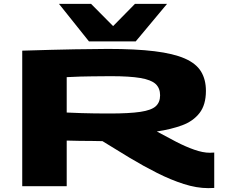

<svg xmlns="http://www.w3.org/2000/svg" viewBox="-20 -963 1194 993"><path d="M1057 10Q997 10 930 -11.5Q863 -33 792.5 -68.5Q722 -104 650.5 -147Q579 -190 510 -233Q499 -233 482.5 -233.5Q466 -234 455 -234Q426 -234 392 -234.5Q358 -235 325 -236V0H95V-701Q257 -706 366.5 -708Q476 -710 538 -710Q682 -710 779.5 -698Q877 -686 935.5 -660.5Q994 -635 1019.5 -593.5Q1045 -552 1045 -493Q1045 -421 1012 -378.5Q979 -336 922 -315Q865 -294 791 -283Q842 -255 891.5 -229.5Q941 -204 985.5 -188.5Q1030 -173 1065 -173Q1076 -173 1088 -174V9Q1082 9 1073 9.5Q1064 10 1057 10ZM547 -376Q649 -376 706 -384.5Q763 -393 785.5 -413.5Q808 -434 808 -470Q808 -507 785 -528.5Q762 -550 706.5 -559.5Q651 -569 553 -569Q519 -569 494.5 -568.5Q470 -568 447 -568Q424 -568 396 -567Q368 -566 325 -564V-381Q368 -379 402 -378Q436 -377 470 -376.5Q504 -376 547 -376ZM844 -943 682 -749H440L285 -943H451L565 -828L678 -943Z"/></svg>

Font: Georama ExtraExtended
Style: Bold
Weight: 700
Width: 8
Designer: Jean-Baptiste Levee
Foundry: Production Type
Version: Version 1.000